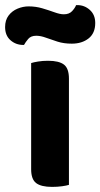

<svg xmlns="http://www.w3.org/2000/svg" viewBox="-60 -725 393 752"><path d="M62 -278H210V-1Q201 2 183 4.5Q165 7 144 7Q101 7 81.5 -8Q62 -23 62 -62ZM210 -230H62V-478Q71 -481 89 -484Q107 -487 128 -487Q171 -487 190.5 -472Q210 -457 210 -417ZM52 -700Q80 -700 105.5 -692.5Q131 -685 153 -677Q175 -669 190 -669Q211 -669 222.5 -681.5Q234 -694 238 -705H243Q271 -705 292 -686Q313 -667 313 -635Q313 -595 287 -574.5Q261 -554 221 -554Q190 -554 165 -562Q140 -570 119.5 -577.5Q99 -585 82 -585Q61 -585 50.5 -572.5Q40 -560 34 -549H31Q2 -549 -19 -567.5Q-40 -586 -40 -619Q-40 -646 -26.5 -664Q-13 -682 8.5 -691Q30 -700 52 -700Z"/></svg>

Font: Baloo Bhaijaan 2
Style: Bold
Weight: 700
Designer: Sanskriti Dholi, Noopur Datye and Ek Type
Foundry: Ek Type
Version: Version 1.701